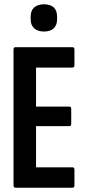

<svg xmlns="http://www.w3.org/2000/svg" viewBox="-20 -875 402 895"><path d="M53 0Q43 0 43 -11V-644Q43 -655 52 -655H318Q327 -655 327 -644V-571Q327 -560 318 -560H148V-378H303Q312 -378 312 -367V-298Q312 -287 303 -287H148V-95H318Q327 -95 327 -84V-11Q327 0 318 0ZM185 -728Q156 -728 139.5 -743Q123 -758 123 -784V-798Q123 -826 139.5 -840.5Q156 -855 185 -855Q215 -855 230.5 -840.5Q246 -826 246 -798V-784Q246 -758 230.5 -743Q215 -728 185 -728Z"/></svg>

Font: Sofia Sans Extra Condensed
Style: Bold
Weight: 700
Designer: Botio Nikoltchev, Ani Petrova
Foundry: lettersoup
Version: Version 4.101